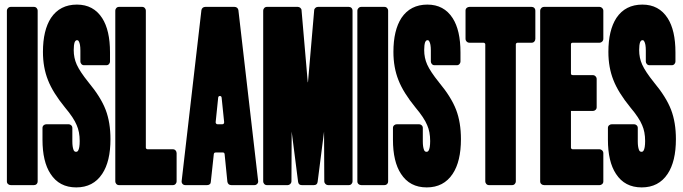

<svg xmlns="http://www.w3.org/2000/svg" viewBox="-20 -806 2973 836"><path d="M27 -776H128Q135 -776 139.5 -771Q144 -766 144 -760V-16Q144 -9 139.5 -4.5Q135 0 128 0H27Q20 0 15 -4.5Q10 -9 10 -16V-760Q10 -766 15 -771Q20 -776 27 -776Z M312 10Q238 10 200 -49Q165 -102 165 -198V-249Q165 -256 170 -260.5Q175 -265 182 -265H279Q285 -265 290 -260.5Q295 -256 295 -249V-190Q295 -167 300 -154Q303 -145 311 -145Q317 -145 320 -150Q327 -161 327 -192Q327 -232 314 -261Q301 -293 263 -338Q210 -403 189 -457Q167 -512 167 -580Q167 -674 202 -728Q241 -786 315 -786Q387 -786 425 -727Q459 -674 459 -578V-538Q459 -532 454.5 -527Q450 -522 443 -522H346Q339 -522 334.5 -527Q330 -532 330 -538V-586Q330 -615 323 -626Q321 -631 315 -631Q309 -631 305 -622Q301 -610 301 -588Q301 -554 314 -525Q328 -494 365 -448Q419 -383 440 -328Q461 -273 461 -200Q461 -103 425 -49Q386 10 312 10Z M498 -776H599Q606 -776 610.5 -771Q615 -766 615 -760V-163Q615 -160 617.5 -158Q620 -156 623 -156H733Q740 -156 744.5 -151Q749 -146 749 -139V-16Q749 -10 744.5 -5Q740 0 733 0H498Q491 0 486.5 -5Q482 -10 482 -16V-760Q482 -766 486.5 -771Q491 -776 498 -776Z M958 -135Q957 -142 951 -142H919Q912 -142 911 -135L898 -15Q898 -8 893.5 -4Q889 0 882 0H787Q779 0 774.5 -5.5Q770 -11 771 -18L857 -762Q858 -768 862.5 -772Q867 -776 874 -776H1001Q1008 -776 1012.5 -772Q1017 -768 1018 -762L1104 -18Q1105 -11 1100 -5.5Q1095 0 1088 0H987Q980 0 975.5 -4Q971 -8 970 -15Q961 -109 958 -135ZM956 -274 945 -381Q944 -388 937.5 -388Q931 -388 930 -381L919 -274Q919 -270 921 -268Q923 -265 927 -265H948Q952 -265 954 -267.5Q956 -270 956 -274Z M1363 -14Q1361 0 1347 0H1294Q1280 0 1278 -14L1250 -233Q1249 -69 1249 -16Q1249 -10 1244 -5Q1239 0 1233 0H1142Q1135 0 1130.5 -5Q1126 -10 1126 -16V-760Q1126 -766 1130.5 -771Q1135 -776 1142 -776H1277Q1283 -776 1288 -771.5Q1293 -767 1293 -761L1320 -448H1321Q1342 -697 1348 -761Q1348 -767 1353 -771.5Q1358 -776 1364 -776H1499Q1506 -776 1510.5 -771.5Q1515 -767 1515 -760V-16Q1515 -10 1510.5 -5Q1506 0 1499 0H1408Q1402 0 1397 -5Q1392 -10 1392 -16L1391 -233Q1369 -65 1363 -14Z M1553 -776H1654Q1661 -776 1665.5 -771Q1670 -766 1670 -760V-16Q1670 -9 1665.5 -4.5Q1661 0 1654 0H1553Q1546 0 1541 -4.5Q1536 -9 1536 -16V-760Q1536 -766 1541 -771Q1546 -776 1553 -776Z M1838 10Q1764 10 1726 -49Q1691 -102 1691 -198V-249Q1691 -256 1696 -260.5Q1701 -265 1708 -265H1805Q1811 -265 1816 -260.5Q1821 -256 1821 -249V-190Q1821 -167 1826 -154Q1829 -145 1837 -145Q1843 -145 1846 -150Q1853 -161 1853 -192Q1853 -232 1840 -261Q1827 -293 1789 -338Q1736 -403 1715 -457Q1693 -512 1693 -580Q1693 -674 1728 -728Q1767 -786 1841 -786Q1913 -786 1951 -727Q1985 -674 1985 -578V-538Q1985 -532 1980.5 -527Q1976 -522 1969 -522H1872Q1865 -522 1860.5 -527Q1856 -532 1856 -538V-586Q1856 -615 1849 -626Q1847 -631 1841 -631Q1835 -631 1831 -622Q1827 -610 1827 -588Q1827 -554 1840 -525Q1854 -494 1891 -448Q1945 -383 1966 -328Q1987 -273 1987 -200Q1987 -103 1951 -49Q1912 10 1838 10Z M2093 -16V-613Q2093 -616 2090.5 -618Q2088 -620 2085 -620H2024Q2017 -620 2012 -625Q2007 -630 2007 -637V-760Q2007 -767 2012 -771.5Q2017 -776 2024 -776H2295Q2302 -776 2306.5 -771.5Q2311 -767 2311 -760V-637Q2311 -630 2306.5 -625Q2302 -620 2295 -620H2234Q2231 -620 2228.5 -618Q2226 -616 2226 -613V-16Q2226 -10 2221.5 -5Q2217 0 2210 0H2109Q2102 0 2097.5 -5Q2093 -10 2093 -16Z M2349 -776H2591Q2597 -776 2602 -771Q2607 -766 2607 -760V-637Q2607 -630 2602 -625Q2597 -620 2591 -620H2474Q2466 -620 2466 -613V-486Q2466 -479 2474 -479H2562Q2568 -479 2573 -474Q2578 -469 2578 -462V-339Q2578 -332 2573 -327.5Q2568 -323 2562 -323H2466V-163Q2466 -160 2468.5 -158Q2471 -156 2474 -156H2591Q2597 -156 2602 -151Q2607 -146 2607 -139V-16Q2607 -9 2602 -4.5Q2597 0 2591 0H2349Q2342 0 2337 -4.5Q2332 -9 2332 -16V-760Q2332 -766 2337 -771Q2342 -776 2349 -776Z M2774 10Q2700 10 2662 -49Q2627 -102 2627 -198V-249Q2627 -256 2632 -260.5Q2637 -265 2644 -265H2741Q2747 -265 2752 -260.5Q2757 -256 2757 -249V-190Q2757 -167 2762 -154Q2765 -145 2773 -145Q2779 -145 2782 -150Q2789 -161 2789 -192Q2789 -232 2776 -261Q2763 -293 2725 -338Q2672 -403 2651 -457Q2629 -512 2629 -580Q2629 -674 2664 -728Q2703 -786 2777 -786Q2849 -786 2887 -727Q2921 -674 2921 -578V-538Q2921 -532 2916.5 -527Q2912 -522 2905 -522H2808Q2801 -522 2796.5 -527Q2792 -532 2792 -538V-586Q2792 -615 2785 -626Q2783 -631 2777 -631Q2771 -631 2767 -622Q2763 -610 2763 -588Q2763 -554 2776 -525Q2790 -494 2827 -448Q2881 -383 2902 -328Q2923 -273 2923 -200Q2923 -103 2887 -49Q2848 10 2774 10Z"/></svg>

Font: Grith.
Style: Regular
Weight: 400
Designer: Yosi Nasution
Version: Version 1.000;hotconv 1.0.109;makeotfexe 2.5.65596